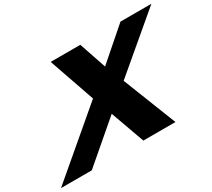

<svg xmlns="http://www.w3.org/2000/svg" viewBox="-209 -1104 1531 1384"><g transform="rotate(-30 556.5 -412.5)"><path d="M894.8 0 720 -444 1170.9 -825H913.5L655.4 -600L579.1 -825H332.7L464.8 -444L-57.8 0H198.5L526.5 -281L627.5 0Z"/></g></svg>

Font: Hussar
Style: BdWideOblFour
Weight: 700
Foundry: Cannot Into Space Fonts
Version: Version 2.00